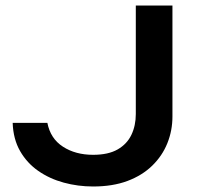

<svg xmlns="http://www.w3.org/2000/svg" viewBox="-20 -667 723 697"><path d="M473 -253V-647H606V-244Q606 -193 587.5 -147Q569 -101 532.5 -65.5Q496 -30 442.5 -10Q389 10 318 10Q263 10 211.5 -4Q160 -18 119 -46.5Q78 -75 53 -118.5Q28 -162 26 -221H152Q163 -164 208.5 -134.5Q254 -105 318 -105Q373 -105 407 -124.5Q441 -144 457 -177.5Q473 -211 473 -253Z"/></svg>

Font: Syne
Style: Bold
Weight: 700
Designer: Lucas Descroix
Foundry: Bonjour Monde
Version: Version 2.200